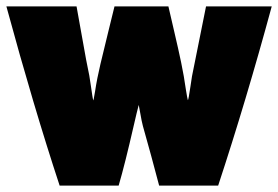

<svg xmlns="http://www.w3.org/2000/svg" viewBox="-31 -567 872 602"><path d="M821 -547Q741 -252 653 15H468Q460 -16 443 -78.5Q426 -141 417 -172Q413 -187 409 -211Q405 -235 404 -238Q399 -220 387 -167.5Q375 -115 363 -67Q351 -19 341 15H156Q74 -234 -11 -547H209Q215 -516 227.5 -444Q240 -372 249 -330Q251 -317 254 -297.5Q257 -278 258.5 -267Q260 -256 262 -252L267 -280Q273 -320 284 -366.5Q295 -413 308.5 -467.5Q322 -522 328 -547H497Q504 -516 516 -465Q528 -414 537 -371Q546 -328 552 -285Q556 -260 558 -253Q559 -253 561 -264Q563 -275 566 -295Q569 -315 571 -328Q584 -392 615 -547Z"/></svg>

Font: Repo
Style: ExtraBlack
Weight: 1000
Designer: Stefan Peev
Foundry: Context Ltd
Version: Version 001.000